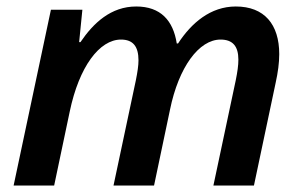

<svg xmlns="http://www.w3.org/2000/svg" viewBox="-20 -572 934 592"><path d="M22 0H147L195 -228C224 -367 287 -450 353 -450C390 -450 407 -429 407 -386C407 -370 404 -350 399 -325L330 0H455L504 -233C531 -366 594 -450 660 -450C698 -450 715 -429 715 -388C715 -370 712 -350 707 -325L638 0H763L830 -317C837 -349 841 -378 841 -405C841 -497 795 -552 707 -552C629 -552 570 -501 529 -438H525C514 -509 475 -552 400 -552C322 -552 268 -501 228 -442H224L234 -542H137Z"/></svg>

Font: Noto Sans SemiBold
Style: Italic
Weight: 600
Italic angle: -12°
Designer: Monotype Design Team
Foundry: Monotype Imaging Inc.
Version: Version 2.013